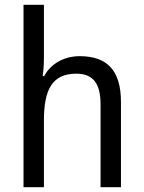

<svg xmlns="http://www.w3.org/2000/svg" viewBox="-20 -780 599 800"><path d="M163 -540V-760H78V0H163V-278C163 -406 197 -473 298 -473C368 -473 399 -432 399 -345V0H484V-355C484 -485 428 -546 312 -546C250 -546 193 -517 164 -463H158C161 -485 163 -513 163 -540Z"/></svg>

Font: Noto Sans Arabic SemCond
Style: Regular
Weight: 400
Width: 4
Designer: Monotype Design Team, Nadine Chahine, Nizar Qandah and Khaled Hosny
Foundry: Monotype Imaging Inc.
Version: Version 2.012